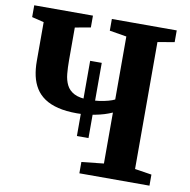

<svg xmlns="http://www.w3.org/2000/svg" viewBox="-82 -824 894 905"><g transform="rotate(10 365.0 -371.5)"><path d="M314.5 -171V-531H370V-171ZM462.5 -309.5Q427 -293.5 382.8 -285Q338.5 -276.5 295.5 -276.5Q243.5 -276.5 205 -286Q166.5 -295.5 140 -313.5Q113.5 -331.5 97.5 -357.2Q81.5 -383 74.2 -415.2Q67 -447.5 67 -486V-672.5L9.5 -686.5V-743H290.5V-686.5L216 -673V-515Q216 -481.5 218.8 -451.8Q221.5 -422 233 -398.8Q244.5 -375.5 270 -362.2Q295.5 -349 341.5 -349Q366 -349 389.2 -352.2Q412.5 -355.5 431.8 -360.8Q451 -366 462.5 -372V-673.5L381 -687V-743H691.5V-687L611.5 -673V-65.5L692 -53V0H356.5V-54L462.5 -65.5Z"/></g></svg>

Font: Merriweather 36pt
Style: Bold
Weight: 700
Designer: Eben Sorkin
Foundry: Eben Sorkin
Version: Version 2.100